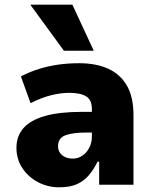

<svg xmlns="http://www.w3.org/2000/svg" viewBox="-20 -786 649 817"><path d="M232 11Q183 11 141.5 -11Q100 -33 75 -71Q50 -109 50 -157Q50 -207 80 -241Q110 -275 171.5 -292.5Q233 -310 328 -310H392V-222H349Q318 -222 295.5 -219Q273 -216 257.5 -210Q242 -204 234.5 -192.5Q227 -181 227 -163Q227 -140 244.5 -125.5Q262 -111 290 -111Q311 -111 329.5 -123Q348 -135 359.5 -156.5Q371 -178 371 -207V-322Q371 -361 346.5 -376Q322 -391 274 -391Q240 -391 198.5 -381Q157 -371 110 -347L69 -461Q108 -481 147 -493Q186 -505 228 -511Q270 -517 317 -517Q388 -517 439.5 -494Q491 -471 519.5 -422.5Q548 -374 548 -296V0H402V-98H395Q378 -63 356.5 -38.5Q335 -14 305.5 -1.5Q276 11 232 11ZM252 -570 109 -766H288L379 -570Z"/></svg>

Font: Nunito Sans 7pt SemiCondensed Black
Style: Regular
Weight: 900
Width: 4
Designer: Vernon Adams
Foundry: Vernon Adams
Version: Version 3.101;gftools[0.9.27]